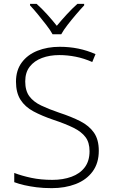

<svg xmlns="http://www.w3.org/2000/svg" viewBox="-20 -967 585 997"><path d="M493 -184Q493 -120 461 -76.5Q429 -33 373.5 -11.5Q318 10 249 10Q205 10 170 5.5Q135 1 106.5 -5.5Q78 -12 54 -21V-69Q93 -54 142.5 -43.5Q192 -33 252 -33Q307 -33 351 -49Q395 -65 420 -98Q445 -131 445 -182Q445 -227 424 -255Q403 -283 361.5 -303.5Q320 -324 257 -345Q198 -365 154 -388.5Q110 -412 86.5 -449Q63 -486 63 -543Q63 -602 93 -642.5Q123 -683 174.5 -703.5Q226 -724 290 -724Q341 -724 387 -714.5Q433 -705 476 -686L459 -645Q416 -664 373 -672.5Q330 -681 288 -681Q238 -681 198 -666Q158 -651 134.5 -621Q111 -591 111 -544Q111 -496 132.5 -467Q154 -438 194 -419Q234 -400 287 -382Q351 -361 397 -337.5Q443 -314 468 -278Q493 -242 493 -184ZM253 -789Q241 -811 220 -838Q199 -865 177 -892Q155 -919 136 -939V-947H170Q197 -923 225 -892Q253 -861 275 -833Q298 -861 326.5 -892Q355 -923 382 -947H417V-939Q398 -919 375 -892Q352 -865 331 -838Q310 -811 298 -789Z"/></svg>

Font: Noto Sans Oriya ExtraLight
Style: Regular
Weight: 250
Version: Version 2.003